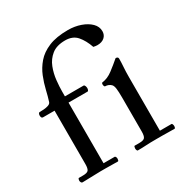

<svg xmlns="http://www.w3.org/2000/svg" viewBox="-168 -871 978 1012"><g transform="rotate(-30 321.5 -365.0)"><path d="M306 -437Q311 -437 314 -430Q317 -423 317 -416Q317 -411 315 -405Q313 -399 308 -399H193V-30H262Q269 -25 269 -14Q269 -9 267.5 -4.5Q266 0 263 0Q250 0 229.5 -0.5Q209 -1 189 -1Q169 -1 156 -1L47 2Q42 2 39 -3.5Q36 -9 36 -14Q36 -18 37.5 -23Q39 -28 42 -28H67Q93 -28 100.5 -38Q108 -48 108 -74V-399H38Q27 -399 27 -416Q27 -422 29.5 -427Q32 -432 36 -432Q47 -432 62 -433Q77 -434 90 -438.5Q103 -443 106 -453Q115 -481 123.5 -517.5Q132 -554 147 -591.5Q162 -629 189.5 -661Q217 -693 263.5 -712.5Q310 -732 381 -732Q422 -732 457.5 -719.5Q493 -707 514.5 -685.5Q536 -664 536 -636Q536 -613 520 -599Q504 -585 477 -585Q467 -585 453 -588Q437 -634 412 -663Q387 -692 341 -692Q289 -692 259 -668Q229 -644 215 -608Q201 -572 197 -533.5Q193 -495 193 -466V-437ZM540 -466Q540 -442 538 -416Q536 -390 536 -355V-30H606Q610 -30 612 -24Q614 -18 614 -13Q614 -9 612.5 -4.5Q611 0 608 0Q581 0 564.5 -0.5Q548 -1 534 -1Q520 -1 499 -1Q456 -1 434 0.5Q412 2 383 2Q380 2 378 -3.5Q376 -9 376 -13Q376 -18 377.5 -23Q379 -28 381 -28H410Q436 -28 443.5 -38Q451 -48 451 -74V-281Q451 -316 448.5 -335.5Q446 -355 438 -363Q432 -369 423 -373Q414 -377 403 -377Q400 -377 398 -382Q396 -387 396 -392Q396 -401 401 -402Q434 -406 465 -429.5Q496 -453 525 -478Q540 -478 540 -466Z"/></g></svg>

Font: Sedan
Style: Regular
Weight: 400
Designer: Sebastian Salazar
Foundry: Sebastian Salazar
Version: Version 1.100; ttfautohint (v1.8.4.7-5d5b)